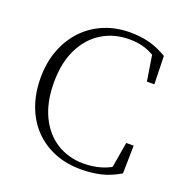

<svg xmlns="http://www.w3.org/2000/svg" viewBox="-134 -859 954 994"><g transform="rotate(20 343.0 -362.0)"><path d="M417 15Q337 15 271.5 -11.5Q206 -38 158.5 -87.5Q111 -137 85.5 -206.5Q60 -276 60 -361Q60 -445 86.5 -514.5Q113 -584 161 -634.5Q209 -685 274.5 -712Q340 -739 417 -739Q476 -739 524 -726Q572 -713 621 -684L625 -529H584L558 -692L600 -678V-643Q557 -676 516.5 -690Q476 -704 426 -704Q340 -704 274 -663Q208 -622 170.5 -545.5Q133 -469 133 -361Q133 -253 170 -176Q207 -99 272 -58.5Q337 -18 420 -18Q470 -18 516 -31.5Q562 -45 605 -77V-45L565 -35L592 -194H633L630 -40Q578 -9 527 3Q476 15 417 15Z"/></g></svg>

Font: Early Summer Mincho VF
Style: Regular
Weight: 250
Designer: GuiWonder
Version: Version 1.002